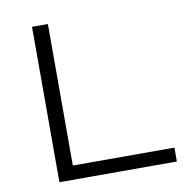

<svg xmlns="http://www.w3.org/2000/svg" viewBox="-79 -782 835 858"><g transform="rotate(-10 338.5 -352.5)"><path d="M122 0V-705H194V-63H655V0Z"/></g></svg>

Font: Nunito Sans 10pt Expanded Light
Style: Regular
Weight: 300
Width: 7
Designer: Vernon Adams
Foundry: Vernon Adams
Version: Version 3.101;gftools[0.9.27]